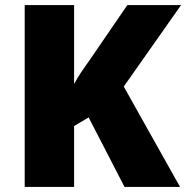

<svg xmlns="http://www.w3.org/2000/svg" viewBox="-20 -734 731 754"><path d="M687 0 466 -394 691 -714H480L330 -495C310 -467 287 -435 271 -404V-714H77V0H271V-239L328 -273L469 0Z"/></svg>

Font: Noto Sans Sinhala Black
Style: Regular
Weight: 900
Designer: Jelle Bosma - Monotype Design Team
Foundry: Monotype Imaging Inc.
Version: Version 2.006